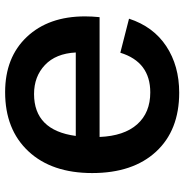

<svg xmlns="http://www.w3.org/2000/svg" viewBox="-5 -705 720 750"><g transform="rotate(90 355.0 -330.0)"><path d="M342 -670Q489 -670 572.5 -579.5Q656 -489 656 -330Q656 -172 571 -81Q486 10 340 10Q204 10 124 -75Q44 -160 44 -302Q44 -329 47 -359H515Q511 -455 465.5 -506Q420 -557 341 -557Q222 -557 186 -440L53 -474Q84 -569 160.5 -619.5Q237 -670 342 -670ZM347 -103Q489 -103 511 -266H185Q189 -188 234 -145.5Q279 -103 347 -103Z"/></g></svg>

Font: Elaine Sans SemiBold
Style: Regular
Weight: 600
Designer: Wei Huang
Foundry: Wei Huang
Version: Version 2.001;December 24, 2019;FontCreator 12.0.0.2547 64-b